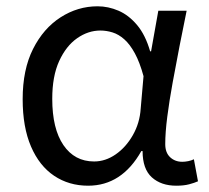

<svg xmlns="http://www.w3.org/2000/svg" viewBox="-20 -577 665 610"><path d="M260 13Q199 13 152 -18.5Q105 -50 78.5 -111.5Q52 -173 52 -262Q52 -356 85 -421.5Q118 -487 172.5 -522Q227 -557 290 -557Q324 -557 356.5 -543Q389 -529 415.5 -497.5Q442 -466 457 -414H460L483 -543H573Q562 -490 550.5 -431Q539 -372 528.5 -314.5Q518 -257 511.5 -206.5Q505 -156 505 -119Q505 -92 520.5 -77.5Q536 -63 559 -63Q568 -63 578 -65Q588 -67 596 -71L609 -1Q598 4 581 8.5Q564 13 540 13Q492 13 462.5 -13.5Q433 -40 433 -97H429Q367 13 260 13ZM279 -64Q315 -64 347.5 -86.5Q380 -109 402 -147.5Q424 -186 427 -232L436 -335Q424 -379 408.5 -407.5Q393 -436 375 -452Q357 -468 337.5 -474Q318 -480 299 -480Q260 -480 225 -455.5Q190 -431 168 -383Q146 -335 146 -263Q146 -168 181.5 -116Q217 -64 279 -64Z"/></svg>

Font: hexlsinhala05
Style: Book
Weight: 400
Designer: Jelle Bosma - Monotype Design Team
Foundry: Monotype Imaging Inc.
Version: Version 2.003